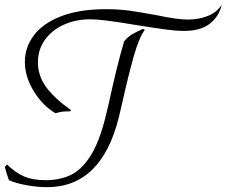

<svg xmlns="http://www.w3.org/2000/svg" viewBox="-84 -760 938 795"><path d="M19 -504Q19 -564 56 -613.5Q93 -663 168.5 -692.5Q244 -722 354 -722Q408 -722 451 -716Q494 -710 565 -697Q650 -679 694 -679Q738 -679 775.5 -693.5Q813 -708 834 -740Q823 -692 785 -662Q747 -632 678 -632Q646 -632 601 -638Q556 -644 482 -656Q410 -668 364.5 -674Q319 -680 288 -680Q231 -680 182 -658.5Q133 -637 103 -596.5Q73 -556 73 -502Q73 -446 107 -399.5Q141 -353 210 -304L206 -299Q185 -299 173 -297.5Q161 -296 146 -291Q93 -322 56 -382Q19 -442 19 -504ZM-47 -14Q-58 -44 -64 -69L-55 -79Q-19 -44 16.5 -29Q52 -14 105 -14Q163 -14 208 -35Q253 -56 290 -113.5Q327 -171 353 -276L366 -330Q400 -488 430 -589Q446 -608 463 -618Q480 -628 507 -640L516 -637Q492 -605 470 -527.5Q448 -450 423 -338L408 -274Q336 15 111 15Q69 15 24 6.5Q-21 -2 -47 -14Z"/></svg>

Font: Charmonman
Style: Regular
Weight: 400
Designer: Ekaluck Peanpanawate
Foundry: Cadson Demak Co.,Ltd.
Version: Version 1.000; ttfautohint (v1.6)